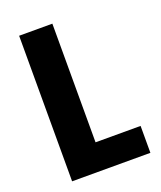

<svg xmlns="http://www.w3.org/2000/svg" viewBox="-133 -799 742 885"><g transform="rotate(-20 237.5 -357.0)"><path d="M67 0V-714H230V-132H451V0Z"/></g></svg>

Font: Noto Sans Display SemiCondensed Extra
Style: Regular
Weight: 800
Width: 4
Designer: Monotype Design Team
Foundry: Monotype Imaging Inc.
Version: Version 1.900